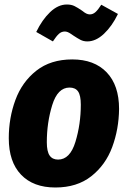

<svg xmlns="http://www.w3.org/2000/svg" viewBox="-20 -815 568 853"><path d="M19 -201Q19 -291 48.5 -371Q78 -451 141.5 -501Q205 -551 301 -551Q399 -551 454 -493.5Q509 -436 509 -331Q508 -241 478.5 -161.5Q449 -82 385.5 -32Q322 18 226 18Q128 18 73.5 -39Q19 -96 19 -201ZM339 -350Q339 -391 327 -408.5Q315 -426 289 -426Q236 -426 212 -348Q188 -270 188 -183Q188 -142 200.5 -124Q213 -106 238 -106Q291 -106 315 -184.5Q339 -263 339 -350ZM306 -657Q303 -659 295 -664.5Q287 -670 280.5 -672.5Q274 -675 268 -675Q253 -675 241.5 -664.5Q230 -654 215 -631L141 -673Q167 -727 202.5 -761Q238 -795 277 -795Q297 -795 311 -788Q325 -781 344 -768Q355 -759 363 -755Q371 -751 379 -751Q393 -751 404.5 -761.5Q416 -772 430 -794L504 -753Q478 -699 442 -665Q406 -631 368 -631Q351 -631 337.5 -638Q324 -645 306 -657Z"/></svg>

Font: Fira Sans Condensed ExtraBold
Style: Italic
Weight: 800
Width: 3
Italic angle: -8°
Designer: bBox Type GmbH & Carrois Corporate GbR & Edenspiekermann AG
Foundry: bBox Type GmbH & Carrois Corporate GbR & Edenspiekermann AG
Version: Version 4.301